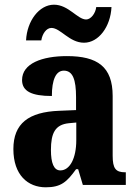

<svg xmlns="http://www.w3.org/2000/svg" viewBox="-20 -788 581 818"><path d="M338 -606C400 -606 451 -674 455 -758H390C387 -731 367 -705 347 -705C310 -705 272 -768 210 -768C147 -768 95 -699 91 -616H156C160 -643 177 -669 199 -669C238 -669 275 -606 338 -606ZM175 10C240 10 265 -13 304 -67H313L333 0H516V-54H513C473 -54 460 -70 460 -125V-379C460 -504 395 -549 265 -549C160 -549 74 -518 74 -447C74 -399 115 -379 201 -379C201 -448 218 -487 252 -487C290 -487 304 -449 304 -374V-319L232 -316C102 -311 37 -262 37 -153C37 -42 99 10 175 10ZM237 -62C209 -62 197 -94 197 -149C197 -221 215 -257 273 -263L305 -266V-191C305 -114 278 -62 237 -62Z"/></svg>

Font: Noto Serif Devanagari Condensed ExtraBold
Style: Regular
Weight: 800
Width: 3
Designer: Universal Thirst, Indian Type Foundry and the Monotype Design Team
Foundry: Monotype Imaging Inc.
Version: Version 2.004